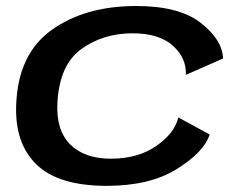

<svg xmlns="http://www.w3.org/2000/svg" viewBox="-20 -614 806 640"><path d="M336 5.5Q479 5.5 569.2 -50.5Q659.5 -106.5 679 -165.5L574.5 -222.5Q561.5 -169 500.2 -127Q439 -85 349.5 -85Q261.5 -85 213.8 -132.8Q166 -180.5 171.5 -274Q179 -399 251.8 -451Q324.5 -503 421.5 -503Q510.5 -503 556.2 -461.8Q602 -420.5 599.5 -364.5L723.5 -419Q721.5 -481 649.5 -537.5Q577.5 -594 434 -594Q263.5 -594 152 -514Q40.5 -434 34 -266Q28.5 -136.5 101.8 -65.5Q175 5.5 336 5.5Z"/></svg>

Font: Anybody Expanded Medium
Style: Italic
Weight: 500
Width: 7
Italic angle: -10°
Version: Version 1.113;gftools[0.9.25]